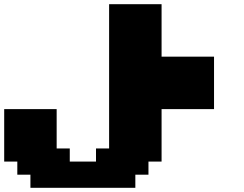

<svg xmlns="http://www.w3.org/2000/svg" viewBox="-20 -895 1165 915"><path d="M125 0H625V-62.5H687.5V-125H750V-375H1000V-625H750V-875H500V-187.5H437.5V-125H312.5V-187.5H250V-375H0V-125H62.5V-62.5H125Z"/></svg>

Font: Faithful 32x
Style: Bold
Weight: 400
Foundry: Faithful Resource Pack
Version: Version 1.0; January 27, 2023